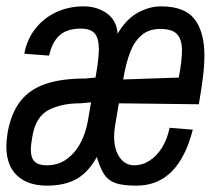

<svg xmlns="http://www.w3.org/2000/svg" viewBox="-37 -578 663 604"><path d="M-17 -117.5Q-17 -136 -13 -161Q-2 -222.5 27.5 -260Q57 -297.5 107 -314.2Q157 -331 231.5 -331L263.5 -334Q274 -394 274 -423Q274 -457.5 261 -472.8Q248 -488 217.5 -488Q173.5 -488 150 -466.5Q126.5 -445 117.5 -403L39.5 -409Q47.5 -453.5 73.8 -487.2Q100 -521 139.5 -539.5Q179 -558 226 -558Q268.5 -558 299.2 -536Q330 -514 333 -472Q360 -518 396.5 -538Q433 -558 469 -558Q544 -558 575 -517.8Q606 -477.5 606 -403.5Q606 -372 601.5 -335.5Q597 -299 588.5 -250L337 -253L325 -183Q322 -165 322 -148.5Q322 -107.5 339.5 -82.8Q357 -58 385.5 -58Q411 -58 433.8 -72.8Q456.5 -87.5 473 -114.2Q489.5 -141 496.5 -176L569.5 -170Q524.5 6 392.5 6Q350 6 327.2 -1.8Q304.5 -9.5 291.8 -28Q279 -46.5 267.5 -84Q241 -36 203.8 -15Q166.5 6 110.5 6Q51 6 17 -25.5Q-17 -57 -17 -117.5ZM239.5 -198 249.5 -256 215.5 -253Q156.5 -253 116.2 -232.2Q76 -211.5 65 -150Q60 -122.5 60 -107Q60 -82 71.5 -70Q83 -58 110.5 -58Q147 -58 174 -78.2Q201 -98.5 217.2 -130.2Q233.5 -162 239.5 -198ZM535.5 -418.5Q535.5 -453.5 520.2 -470.2Q505 -487 467.5 -487Q431 -487 408 -467Q385 -447 372 -412.8Q359 -378.5 350.5 -328L525.5 -334Q535.5 -389 535.5 -418.5Z"/></svg>

Font: JuliaMono
Style: Italic
Weight: 400
Italic angle: -9°
Monospace: yes
Designer: cormullion
Foundry: corm
Version: Version 0.057; ttfautohint (v1.8.4)